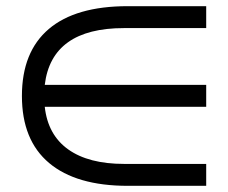

<svg xmlns="http://www.w3.org/2000/svg" viewBox="-20 -663 739 622"><path d="M394 -61Q227 -61 139 -135Q51 -209 51 -352Q51 -495 138 -569Q225 -643 394 -643H648V-572H382Q147 -572 125 -388H648V-317H125Q135 -226 201 -179Q267 -132 382 -132H648V-61Z"/></svg>

Font: sinhala115
Style: Regular
Weight: 400
Designer: Jelle Bosma - Monotype Design Team
Foundry: Monotype Imaging Inc.
Version: Version 2.006